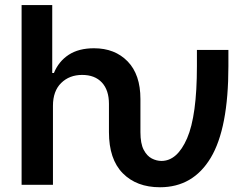

<svg xmlns="http://www.w3.org/2000/svg" viewBox="-20 -748 1012 777"><path d="M627.4 9.8Q532.7 9.8 476.8 -46.9Q420.9 -103.5 420.9 -213.4V-327.6Q420.9 -383.3 392.3 -414.1Q363.8 -444.8 312.5 -444.8Q260.7 -444.8 227.5 -412.1Q194.3 -379.4 194.3 -319.8V0H67.4V-727.5H191.4V-452.6H198.2Q217.3 -499.5 257.8 -526.1Q298.3 -552.7 360.4 -552.7Q444.8 -552.7 496.6 -499.5Q548.3 -446.3 548.3 -347.2V-213.4Q548.3 -167 561.5 -141.8Q574.7 -116.7 594.2 -106.7Q613.8 -96.7 633.3 -96.7Q697.3 -96.7 737.1 -188.2Q776.9 -279.8 776.9 -480.5V-545.9H904.3V-480.5Q904.3 -228.5 832.8 -109.4Q761.2 9.8 627.4 9.8Z"/></svg>

Font: Inter-SemiBold
Style: Regular
Weight: 600
Designer: Rasmus Andersson
Foundry: rsms
Version: Version 4.000;git-a52131595